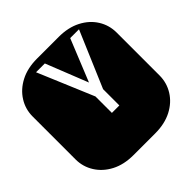

<svg xmlns="http://www.w3.org/2000/svg" viewBox="-182 -805 941 941"><g transform="rotate(-45 289.0 -334.5)"><path d="M213.9 0Q147.9 0 99.6 -25.1Q51.3 -50.3 24.7 -92.8Q-2 -135.3 -2 -186V-482.9Q-2 -534.2 24.7 -576.4Q51.3 -618.7 99.6 -643.8Q147.9 -668.9 213.9 -668.9H364.3Q430.2 -668.9 478.8 -643.8Q527.3 -618.7 553.7 -576.4Q580.1 -534.2 580.1 -482.9V-186Q580.1 -135.3 553.7 -92.8Q527.3 -50.3 478.8 -25.1Q430.2 0 364.3 0ZM285.2 -221.2H336.9V-334L460.9 -625H399.9L311 -405.8L224.1 -625H163.1L285.2 -335Z"/></g></svg>

Font: Monofett
Style: Regular
Weight: 400
Designer: Vernon Adams
Foundry: Vernon Adams
Version: Version 1.100; ttfautohint (v1.8.4.7-5d5b);gftools[0.9.28]